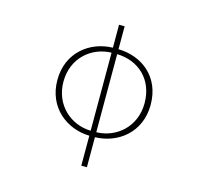

<svg xmlns="http://www.w3.org/2000/svg" viewBox="-121 -820 1242 1157"><g transform="rotate(15 500.0 -241.5)"><path d="M482 -20C357 -23 247 -118 247 -264C247 -411 357 -504 482 -507ZM482 198H517V11C658 8 791 -90 791 -264C791 -439 664 -535 517 -538V-681H482V-538C342 -535 209 -438 209 -264C209 -91 342 8 482 11ZM517 -507C651 -504 753 -412 753 -264C753 -117 643 -23 517 -20Z"/></g></svg>

Font: Harano Aji Gothic CN ExtraLight
Style: Regular
Weight: 250
Foundry: Masamichi Hosoda
Version: HaranoAjiGothicCN-ExtraLight version 20230610;ttx 4.39.4